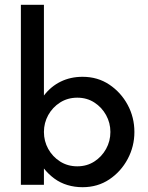

<svg xmlns="http://www.w3.org/2000/svg" viewBox="-20 -770 618 800"><path d="M324 10Q291 10 261 1Q231 -8 206.5 -26Q182 -44 163 -68V0H67V-750H163V-372Q192 -410 233 -430Q274 -450 324 -450Q387 -450 435.5 -417.5Q484 -385 512 -333Q540 -281 540 -220Q540 -160 512 -107.5Q484 -55 435.5 -22.5Q387 10 324 10ZM302 -77Q342 -77 373 -97Q404 -117 422 -149.5Q440 -182 440 -220Q440 -258 422 -290.5Q404 -323 373 -343Q342 -363 302 -363Q262 -363 230.5 -343Q199 -323 181 -290.5Q163 -258 163 -220Q163 -182 181 -149.5Q199 -117 230.5 -97Q262 -77 302 -77Z"/></svg>

Font: Teachers Medium
Style: Regular
Weight: 500
Designer: Alfredo Marco Pradil, Chank Diesel
Version: Version 1.001